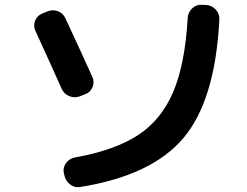

<svg xmlns="http://www.w3.org/2000/svg" viewBox="-20 -764 1040 807"><path d="M848 -743Q871 -741 887 -723.5Q903 -706 902 -683Q885 -343 751.5 -184.5Q618 -26 317 22Q294 26 275 11.5Q256 -3 251 -26L248 -38Q244 -60 257.5 -78.5Q271 -97 294 -102Q462 -132 560 -196Q658 -260 708 -377.5Q758 -495 769 -690Q771 -713 788 -729Q805 -745 828 -744ZM239 -391Q197 -486 129 -634Q119 -655 127.5 -676.5Q136 -698 157 -707L179 -716Q201 -725 223 -717Q245 -709 255 -687Q324 -539 368 -441Q378 -420 369 -398Q360 -376 338 -368L315 -359Q293 -351 271 -360Q249 -369 239 -391Z"/></svg>

Font: Rounded Mplus 1c Bold
Style: Bold
Weight: 700
Version: Version 1.059.20150529